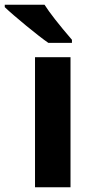

<svg xmlns="http://www.w3.org/2000/svg" viewBox="-69 -786 394 806"><path d="M227 0V-546H78V0ZM134 -606H233V-619C177 -684 139 -733 118 -766H-49V-756C-14 -722 94 -633 134 -606Z"/></svg>

Font: Passageway
Style: Regular
Weight: 700
Foundry: Ascender Corporation
Version: Version 1.11